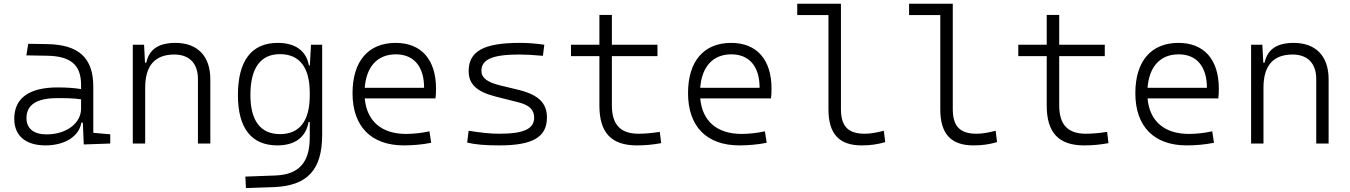

<svg xmlns="http://www.w3.org/2000/svg" viewBox="-20 -752 7071 1006"><path d="M418.9 4.9 557.6 0V-48.3L468.8 -56.2V-297.4C468.8 -448.7 393.6 -518.6 224.6 -521L127.9 -522.5L118.2 -461.9L228 -460C350.1 -457.5 404.8 -412.6 404.8 -307.1V-285.2C371.1 -291 328.1 -293.9 281.7 -293.9C132.3 -293.9 54.7 -237.8 54.7 -129.4C54.7 -41 114.3 9.8 218.3 9.8C319.3 9.8 394.5 -37.1 406.2 -109.4H414.1ZM404.8 -231.4V-182.6C404.8 -108.9 331.5 -47.9 223.6 -47.9C156.7 -47.9 118.7 -78.6 118.7 -133.3C118.7 -203.1 172.4 -237.8 279.8 -237.8C320.3 -237.8 366.7 -237.8 404.8 -231.4Z M1017.1 0H1082V-336.9C1082 -458 1015.1 -527.3 898.9 -527.3C811 -527.3 761.2 -493.2 746.6 -423.8H739.7L734.9 -517.6H675.8V0H740.7V-292.5C740.7 -409.2 792.5 -466.3 893.6 -466.3C971.2 -466.3 1017.1 -420.4 1017.1 -338.4Z M1268.6 233.4 1412.1 228.5C1590.3 222.2 1668 138.7 1668 -45.9V-517.6H1609.4L1603.5 -408.7H1598.6C1585 -485.8 1527.3 -527.3 1435.1 -527.3C1297.9 -527.3 1226.6 -433.6 1226.6 -253.9C1226.6 -80.6 1297.4 9.8 1433.1 9.8C1529.8 9.8 1583.5 -36.6 1596.7 -112.8H1603V-30.3C1602.5 98.1 1547.4 163.1 1421.9 167.5L1265.6 173.3ZM1603 -266.1V-251C1603 -118.7 1549.8 -49.3 1447.3 -49.3C1345.2 -49.3 1292 -119.6 1292 -253.9C1292 -395 1344.7 -468.3 1446.8 -468.3C1549.3 -468.3 1603 -398.9 1603 -266.1Z M2096.2 9.8C2142.6 9.8 2193.8 5.4 2239.3 -3.9L2230 -64C2190.4 -55.2 2146.5 -50.3 2107.9 -50.3C1979 -50.3 1901.9 -117.2 1891.1 -236.3H2261.7C2263.7 -250 2264.6 -268.1 2264.6 -287.1C2264.6 -440.4 2187 -527.3 2053.2 -527.3C1909.7 -527.3 1827.1 -431.2 1827.1 -263.7C1827.1 -89.4 1924.8 9.8 2096.2 9.8ZM1891.1 -292C1899.4 -403.3 1958 -467.3 2054.2 -467.3C2147.9 -467.3 2202.1 -403.8 2202.1 -292Z M2596.7 9.8C2771.5 9.8 2845.7 -33.7 2845.7 -136.2C2845.7 -212.4 2801.3 -255.9 2694.8 -281.7L2602.1 -304.2C2532.2 -320.8 2502.4 -344.7 2502.4 -380.9C2502.4 -440.9 2561 -466.3 2700.2 -466.3C2734.9 -466.3 2772 -464.4 2824.7 -459.5L2832 -517.6C2784.2 -524.4 2748.5 -527.3 2703.1 -527.3C2515.1 -527.3 2435.5 -483.9 2435.5 -379.4C2435.5 -311 2478 -271 2578.6 -245.6L2694.8 -216.3C2753.4 -201.7 2778.8 -176.8 2778.8 -135.7C2778.8 -76.7 2724.1 -51.3 2596.7 -51.3C2550.3 -51.3 2502.4 -56.2 2435.5 -66.9L2427.7 -4.9C2470.2 5.4 2521 9.8 2596.7 9.8Z M3316.4 9.8C3362.3 9.8 3400.9 5.9 3444.3 -2L3437 -61C3397.9 -55.2 3363.8 -51.3 3326.2 -51.3C3230.5 -51.3 3186 -99.1 3186 -200.2V-458H3424.8V-517.6H3186V-673.8H3120.6V-517.6H2971.7V-458H3120.6V-198.7C3120.6 -57.1 3183.1 9.8 3316.4 9.8Z M3854 9.8C3900.4 9.8 3951.7 5.4 3997.1 -3.9L3987.8 -64C3948.2 -55.2 3904.3 -50.3 3865.7 -50.3C3736.8 -50.3 3659.7 -117.2 3648.9 -236.3H4019.5C4021.5 -250 4022.5 -268.1 4022.5 -287.1C4022.5 -440.4 3944.8 -527.3 3811 -527.3C3667.5 -527.3 3585 -431.2 3585 -263.7C3585 -89.4 3682.6 9.8 3854 9.8ZM3648.9 -292C3657.2 -403.3 3715.8 -467.3 3812 -467.3C3905.8 -467.3 3960 -403.8 3960 -292Z M4494.6 9.8C4539.1 9.8 4575.7 4.9 4618.2 -7.3L4610.8 -66.9C4569.3 -56.2 4539.1 -51.3 4510.7 -51.3C4421.4 -51.3 4386.2 -92.8 4386.2 -180.7V-732.4H4157.2V-672.9H4320.8V-179.2C4320.8 -50.8 4376.5 9.8 4494.6 9.8Z M5080.6 9.8C5125 9.8 5161.6 4.9 5204.1 -7.3L5196.8 -66.9C5155.3 -56.2 5125 -51.3 5096.7 -51.3C5007.3 -51.3 4972.2 -92.8 4972.2 -180.7V-732.4H4743.2V-672.9H4906.7V-179.2C4906.7 -50.8 4962.4 9.8 5080.6 9.8Z M5660.2 9.8C5706.1 9.8 5744.6 5.9 5788.1 -2L5780.8 -61C5741.7 -55.2 5707.5 -51.3 5669.9 -51.3C5574.2 -51.3 5529.8 -99.1 5529.8 -200.2V-458H5768.6V-517.6H5529.8V-673.8H5464.4V-517.6H5315.4V-458H5464.4V-198.7C5464.4 -57.1 5526.9 9.8 5660.2 9.8Z M6197.8 9.8C6244.1 9.8 6295.4 5.4 6340.8 -3.9L6331.5 -64C6292 -55.2 6248 -50.3 6209.5 -50.3C6080.6 -50.3 6003.4 -117.2 5992.7 -236.3H6363.3C6365.2 -250 6366.2 -268.1 6366.2 -287.1C6366.2 -440.4 6288.6 -527.3 6154.8 -527.3C6011.2 -527.3 5928.7 -431.2 5928.7 -263.7C5928.7 -89.4 6026.4 9.8 6197.8 9.8ZM5992.7 -292C6001 -403.3 6059.6 -467.3 6155.8 -467.3C6249.5 -467.3 6303.7 -403.8 6303.7 -292Z M6876.5 0H6941.4V-336.9C6941.4 -458 6874.5 -527.3 6758.3 -527.3C6670.4 -527.3 6620.6 -493.2 6606 -423.8H6599.1L6594.2 -517.6H6535.2V0H6600.1V-292.5C6600.1 -409.2 6651.9 -466.3 6752.9 -466.3C6830.6 -466.3 6876.5 -420.4 6876.5 -338.4Z"/></svg>

Font: Cascadia Mono NF Light
Style: Regular
Weight: 300
Monospace: yes
Designer: Aaron Bell
Foundry: Saja Typeworks
Version: Version 2404.023